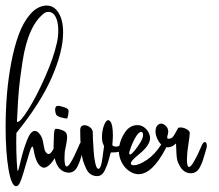

<svg xmlns="http://www.w3.org/2000/svg" viewBox="-57 -696 777 680"><path d="M141.6 -193.8Q144 -196.3 147 -195.8Q149.9 -195.3 152.1 -191.9Q154.3 -188.5 153.8 -184.1Q147.9 -149.9 130.4 -126Q112.8 -102.1 98.6 -102.1Q95.7 -102.1 94.7 -102.5Q81.5 -107.9 74.5 -122.6Q67.4 -137.2 64.2 -154.5Q61 -171.9 59.6 -174.8Q59.1 -176.8 57.6 -176.8Q53.2 -176.8 44.4 -146.2Q35.6 -115.7 25.1 -81.1Q14.6 -46.4 7.8 -40Q3.9 -36.6 0 -36.6Q-16.6 -36.6 -26.9 -96.9Q-37.1 -157.2 -37.1 -246.1Q-37.1 -303.7 -32.5 -360.8Q-27.8 -418 -17.1 -474.6Q-6.3 -531.2 9.8 -574.7Q25.9 -618.2 50.5 -646.2Q75.2 -674.3 105.5 -676.3H108.9Q134.3 -676.3 150.4 -650.6Q166.5 -625 166.5 -580.6Q166.5 -514.2 126.7 -422.6Q86.9 -331.1 1 -225.1Q0.5 -215.8 0.5 -193.4Q0.5 -159.2 2.2 -126Q3.9 -92.8 5.9 -89.8Q8.3 -91.3 16.6 -127.4Q24.9 -163.6 38.1 -198Q51.3 -232.4 66.4 -232.4Q74.2 -232.4 82.5 -222.7Q91.8 -211.4 94.7 -196.8Q97.7 -182.1 99.9 -170.2Q102.1 -158.2 110.4 -151.9Q112.3 -150.4 114.7 -150.4Q122.1 -150.4 130.1 -164.6Q138.2 -178.7 141.6 -193.8ZM2.9 -266.1Q3.4 -264.2 5.4 -264.2Q15.6 -264.2 43.9 -309.3Q72.3 -354.5 102.5 -422.9Q132.8 -491.2 144.5 -544.4Q149.4 -565.9 149.4 -588.4Q149.4 -617.2 140.4 -635.5Q131.3 -653.8 114.7 -653.8Q108.9 -653.8 103.5 -651.9Q73.7 -631.8 53.2 -587.9Q32.7 -543.9 22.7 -477.5Q12.7 -411.1 9.8 -377.4Q6.8 -343.8 3.9 -282.2Q3.4 -271 2.9 -266.1Z M168.9 -88.4Q152.8 -95.7 144 -114.3Q139.2 -124.5 137.7 -131.8Q132.8 -150.9 132.8 -178.7Q132.8 -192.9 133.8 -208.5Q133.8 -237.3 139.6 -239.7Q139.6 -239.7 143.1 -239.7Q151.9 -239.7 163.6 -234.9Q175.3 -230 178.2 -223.6Q180.7 -218.8 180.7 -209.5Q180.7 -199.7 176.8 -181.2Q172.9 -162.6 172.4 -158.7Q171.4 -140.1 171.4 -135.3Q171.4 -122.6 173.3 -113.8Q175.3 -106.4 179.2 -106.4Q184.1 -106.4 191.7 -117.9Q199.2 -129.4 205.6 -142.8Q211.9 -156.2 218.3 -170.4Q224.6 -184.6 225.1 -186Q230 -195.3 234.9 -195.3Q239.7 -195.3 241.2 -188.5Q243.2 -179.2 239.3 -168.9Q237.3 -163.1 233.4 -149.7Q229.5 -136.2 226.1 -126.7Q222.7 -117.2 217.5 -106.4Q212.4 -95.7 204.3 -90.1Q196.3 -84.5 186.5 -84.5Q180.7 -84.5 173.3 -86.9ZM170.9 -315.9Q184.1 -312 185.5 -305.7Q186.5 -302.7 184.6 -289.1Q181.6 -276.4 181.2 -276.4H179.7Q172.4 -276.4 158.7 -280.3Q145 -284.2 142.1 -290Q138.2 -297.9 138.2 -307.1Q138.2 -321.3 148.9 -321.3Q150.4 -321.3 156.2 -320.3Z M372.6 -188Q376 -193.8 380.9 -193.8Q384.3 -193.8 386.7 -190.9Q389.2 -188 389.2 -184.1Q389.2 -178.2 384.8 -173.8Q377.4 -166 374 -163.3Q370.6 -160.6 363.3 -158.4Q356 -156.2 343.8 -156.2H340.8Q335.9 -156.2 335.7 -156Q335.4 -155.8 334 -151.4Q333 -148.9 329.3 -134.8Q325.7 -120.6 322.8 -112.8Q319.8 -105 314.7 -94Q309.6 -83 302.7 -77.6Q295.9 -72.3 287.1 -72.3Q273.9 -72.3 263.9 -79.1Q253.9 -85.9 247.8 -99.4Q241.7 -112.8 237.5 -125.7Q233.4 -138.7 231.4 -158Q229.5 -177.2 228.5 -188.5Q227.5 -199.7 227.3 -216.8Q227.1 -233.9 227.1 -235.8Q227.1 -245.1 232.4 -249.5Q237.8 -253.9 247.1 -252Q256.8 -250 264.2 -243.2Q271.5 -236.3 271.5 -227.1Q271.5 -219.2 272.2 -202.9Q272.9 -186.5 274.7 -160.6Q276.4 -134.8 280.8 -116.5Q285.2 -98.1 291.5 -98.1Q293 -98.1 294.4 -99.6L295.4 -100.1Q299.8 -104 303 -119.9Q306.2 -135.7 308.3 -155Q310.5 -174.3 311.5 -177.7L310.5 -180.7Q309.1 -184.1 307.6 -187.5Q306.2 -190.9 306.2 -191.4Q304.2 -198.7 304.2 -210.9Q304.2 -228.5 309.1 -245.4Q314 -262.2 321.8 -269Q327.1 -272.9 333 -266.6Q342.8 -255.9 342.8 -216.8Q342.8 -205.6 341.3 -188Q340.3 -182.6 341.8 -180.7Q343.3 -178.7 349.1 -177.2Q365.2 -174.3 372.6 -188Z M407.7 -177.7Q399.4 -156.2 400.9 -150.9Q401.4 -148.9 403.3 -148.9Q410.2 -148.9 428.5 -174.1Q446.8 -199.2 449.2 -212.4Q450.2 -216.3 449.2 -222.7Q447.8 -229 442.4 -229Q438.5 -229 432.6 -223.1Q421.4 -211.4 407.7 -177.7ZM514.6 -185.1Q519 -191.4 524.4 -191.4Q530.8 -191.4 532.2 -184.6Q534.2 -177.7 529.3 -168.9Q481.9 -79.1 433.6 -79.1Q422.9 -79.1 411.6 -84Q386.2 -96.2 373.5 -122.1Q368.7 -131.8 366.7 -140.1Q363.8 -151.9 363.8 -163.6Q363.8 -167.5 364.7 -174.3Q369.1 -203.6 386.2 -228.3Q403.3 -252.9 430.2 -252.9Q442.4 -252.9 453.1 -245.4Q463.9 -237.8 469.7 -226.1Q470.7 -224.1 473.1 -216.8Q476.1 -206.5 472.7 -195.3Q467.3 -181.2 457.3 -170.2Q447.3 -159.2 433.3 -147.9Q419.4 -136.7 412.1 -128.4Q405.3 -120.1 406.7 -115.7Q408.2 -110.8 417 -110.8Q435.1 -110.8 463.4 -129.9Q491.7 -148.9 514.6 -185.1Z M566.4 -188Q552.7 -174.3 538.1 -174.3Q514.6 -174.3 500.5 -203.6Q496.6 -212.9 495.6 -216.3Q493.7 -226.1 493.7 -230.5Q493.7 -250.5 508.3 -257.3Q511.2 -258.3 513.2 -258.3Q520.5 -258.3 528.3 -251.7Q536.1 -245.1 538.1 -236.3Q540 -229 538.1 -223.6Q534.7 -210 535.2 -208Q535.6 -204.6 540.5 -204.6Q543.9 -204.6 549.3 -206.5Q555.7 -209 564 -224.9Q572.3 -240.7 573.7 -242.2Q575.7 -244.6 582 -244.6Q591.8 -244.6 602.5 -239.3Q613.3 -233.9 615.2 -226.1V-225.6Q614.7 -213.9 610.6 -187Q606.4 -160.2 606 -149.9Q605 -134.3 605 -129.9Q605 -119.1 606.9 -111.3Q608.9 -104.5 612.3 -104.5Q614.7 -104.5 618.4 -107.9Q622.1 -111.3 626 -117.7Q629.9 -124 633.5 -130.4Q637.2 -136.7 641.6 -145.8Q646 -154.8 648.4 -160.6Q650.9 -166.5 654.5 -174.3Q658.2 -182.1 658.7 -183.6Q663.6 -192.9 668.5 -192.9Q673.3 -192.9 674.8 -186Q676.8 -176.8 672.9 -166.5Q671.4 -162.1 667.5 -147.9Q663.6 -133.8 660.4 -125Q657.2 -116.2 651.6 -105Q646 -93.8 637.7 -88.1Q629.4 -82.5 619.1 -82.5Q611.8 -82.5 607.4 -84Q587.9 -89.4 576.2 -114.7Q572.3 -122.6 570.8 -128.9Q567.4 -141.6 566.4 -188Z"/></svg>

Font: Sintesa 3
Style: 3
Weight: 400
Version: Version 001.000